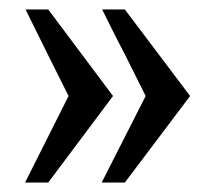

<svg xmlns="http://www.w3.org/2000/svg" viewBox="-20 -473 454 406"><path d="M244 -453H196C211 -423 226 -392 242 -362L288 -270L195 -87H244L382 -270ZM82 -453H34C49 -423 64 -392 79 -362L125 -270L33 -87H82L219 -270Z"/></svg>

Font: fbb
Style: Bold
Weight: 400
Designer: David J. Perry, Michael Sharpe
Version: Version 1.045